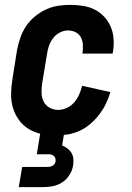

<svg xmlns="http://www.w3.org/2000/svg" viewBox="-20 -548 540 788"><path d="M210 8Q180 8 151 2Q122 -4 98 -18.5Q74 -33 57.5 -56Q41 -79 33 -106Q25 -133 25.5 -163Q26 -193 31 -223L50 -343Q55 -368 63.5 -393Q72 -418 86.5 -440Q101 -462 122 -479.5Q143 -497 167.5 -508.5Q192 -520 217 -524Q242 -528 267 -528Q294 -528 320 -524Q346 -520 368 -509Q390 -498 407 -480Q424 -462 434 -439Q444 -416 446 -390Q448 -364 444 -338L442 -328H318L319 -333Q321 -349 320 -365.5Q319 -382 311.5 -395.5Q304 -409 290 -416Q276 -423 259 -423Q242 -423 225.5 -414.5Q209 -406 198 -391.5Q187 -377 181 -360Q175 -343 173 -326L153 -206Q150 -187 150.5 -167.5Q151 -148 159 -131.5Q167 -115 183.5 -106Q200 -97 219 -97Q237 -97 255 -105.5Q273 -114 285.5 -129Q298 -144 305.5 -161.5Q313 -179 317 -196L433 -170Q426 -146 415 -123Q404 -100 388 -79Q372 -58 352 -40.5Q332 -23 308.5 -12Q285 -1 259.5 3.5Q234 8 210 8ZM57 220 71 137H171Q177 137 182.5 136.5Q188 136 193.5 133.5Q199 131 203 126Q207 121 208 115Q209 109 207.5 103Q206 97 202 93Q198 89 192 87Q186 85 180 85H131L161 -97H259L235 49Q247 54 257 61.5Q267 69 273.5 80Q280 91 281 104.5Q282 118 280 131Q277 151 265.5 169.5Q254 188 236 200Q218 212 197.5 216Q177 220 157 220Z"/></svg>

Font: Iosevka Extrabold
Style: Italic
Weight: 800
Italic angle: -9°
Monospace: yes
Designer: Belleve Invis
Foundry: Belleve Invis
Version: Version 32.5.0; ttfautohint (v1.8.4)